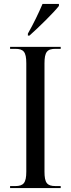

<svg xmlns="http://www.w3.org/2000/svg" viewBox="-20 -951 358 971"><path d="M121 -781V-771H129C176 -813 251 -886 278 -921V-931H195C176 -886 149 -830 121 -781ZM31 0H287V-10H261C218 -10 205 -26 205 -83V-630C205 -688 218 -704 261 -704H287V-714H31V-704H57C99 -704 113 -689 113 -631V-83C113 -26 99 -10 57 -10H31Z"/></svg>

Font: Noto Serif Display Condensed
Style: Regular
Weight: 400
Width: 3
Designer: Monotype Design Team
Foundry: Monotype Imaging Inc.
Version: Version 2.009